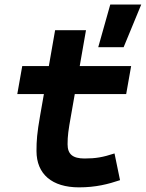

<svg xmlns="http://www.w3.org/2000/svg" viewBox="-20 -805 634 835"><path d="M323.7 9.8C397 9.8 451.2 -4.4 502 -21.5L478 -137.7C427.2 -121.1 396.5 -115.7 347.7 -115.7C296.4 -115.7 273.9 -134.3 273.9 -177.7C273.9 -213.9 277.3 -238.3 288.6 -301.3L305.2 -396H528.8L550.3 -517.6H326.7L354 -673.8H219.7L192.4 -517.6H76.7L55.2 -396H170.9L154.3 -301.3C141.1 -226.1 138.7 -193.4 138.7 -148.4C138.7 -47.4 206.5 9.8 323.7 9.8ZM407.2 -599.6H517.6L594.2 -785.2H459.5Z"/></svg>

Font: Cascadia Mono NF
Style: Bold Italic
Weight: 700
Italic angle: -10°
Monospace: yes
Designer: Aaron Bell
Foundry: Saja Typeworks
Version: Version 2404.023